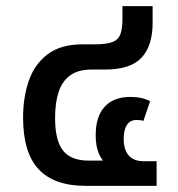

<svg xmlns="http://www.w3.org/2000/svg" viewBox="-20 -604 578 624"><path d="M258 0Q156 0 105.5 -54Q55 -108 55 -222Q55 -287 73.5 -341Q92 -395 134.5 -427.5Q177 -460 250 -460H289Q326 -460 345.5 -467.5Q365 -475 371.5 -493.5Q378 -512 378 -544V-584H476V-530Q476 -455 440 -416.5Q404 -378 322 -378H278Q234 -378 208 -359Q182 -340 170.5 -305Q159 -270 159 -221Q159 -147 185 -114.5Q211 -82 268 -82H347L331 -66Q311 -81 301 -105.5Q291 -130 291 -164Q291 -226 320.5 -257.5Q350 -289 403 -289Q443 -289 468 -275L446 -211Q441 -213 434.5 -213.5Q428 -214 423 -214Q403 -214 392.5 -198Q382 -182 382 -153Q382 -117 398.5 -98.5Q415 -80 447 -80H489V0Z"/></svg>

Font: Noto Sans Thai Medium
Style: Regular
Weight: 500
Designer: Monotype Design Team
Foundry: Monotype Imaging Inc.
Version: Version 2.001